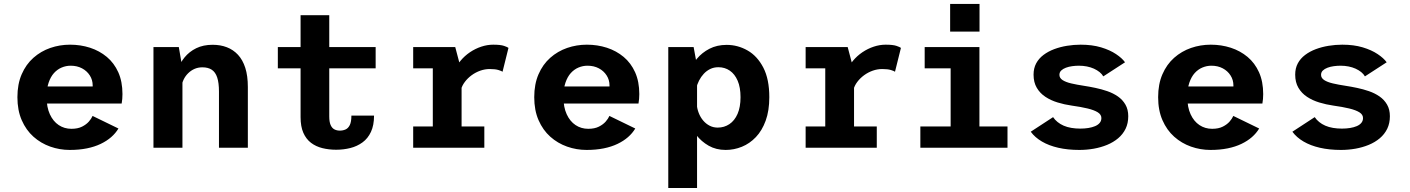

<svg xmlns="http://www.w3.org/2000/svg" viewBox="-20 -734 7008 954"><path d="M326.5 11Q276.5 11 229.8 -5.5Q183 -22 146.2 -54.8Q109.5 -87.5 88 -136.8Q66.5 -186 66.5 -251Q66.5 -316 87.8 -365Q109 -414 146 -446.8Q183 -479.5 230 -495.8Q277 -512 328 -512Q380.5 -512 427.5 -496.8Q474.5 -481.5 510.8 -451.2Q547 -421 567.8 -374.8Q588.5 -328.5 588.5 -266.5Q588.5 -255.5 587.5 -242.5Q586.5 -229.5 584.5 -219.5H181V-304.5H440.5Q440.5 -306 440.5 -307Q440.5 -308 440.5 -309.5Q440.5 -337 426.2 -359.2Q412 -381.5 387.5 -394.5Q363 -407.5 331 -407.5Q308 -407.5 286.5 -398.5Q265 -389.5 248.2 -371Q231.5 -352.5 221.5 -323Q211.5 -293.5 211.5 -252Q211.5 -201.5 227.8 -166.2Q244 -131 271.8 -112.5Q299.5 -94 335 -94Q366.5 -94 387.8 -104.8Q409 -115.5 421.8 -130.2Q434.5 -145 440 -158L568.5 -95.5Q554.5 -72 532.5 -52.8Q510.5 -33.5 480.2 -19Q450 -4.5 411.8 3.2Q373.5 11 326.5 11Z M742.5 0V-500H868.5L886.5 -395V0ZM1068 0V-279Q1068 -322.5 1059.2 -349Q1050.5 -375.5 1032.2 -387.5Q1014 -399.5 985.5 -399.5Q964.5 -399.5 946.8 -391.8Q929 -384 915 -370.2Q901 -356.5 892.5 -338.8Q884 -321 882 -302L851 -317Q851 -351.5 862.5 -386Q874 -420.5 897.2 -449Q920.5 -477.5 955.2 -494.5Q990 -511.5 1036.5 -511.5Q1075.5 -511.5 1107.2 -499.2Q1139 -487 1162.5 -461.8Q1186 -436.5 1198.8 -396.8Q1211.5 -357 1211.5 -301.5V0Z M1473.5 -152V-658.5H1616V-155.5Q1616 -128 1622.8 -112.8Q1629.5 -97.5 1641.5 -91.2Q1653.5 -85 1668.5 -85Q1684 -85 1697 -90.8Q1710 -96.5 1718 -112.5Q1726 -128.5 1726 -159.5H1838.5Q1838.5 -111.5 1823.2 -78.8Q1808 -46 1781.2 -26.5Q1754.5 -7 1720.8 1.5Q1687 10 1650.5 10Q1614 10 1581.8 2Q1549.5 -6 1525.2 -24.5Q1501 -43 1487.2 -74.2Q1473.5 -105.5 1473.5 -152ZM1360.5 -394.5V-500H1846.5V-394.5Z M2033 0V-105.5H2130.5V-394.5H2033V-500H2242L2273.5 -380.5V-105.5H2386.5V0ZM2271 -289.5 2223 -313.5Q2223.5 -347 2235.5 -377Q2247.5 -407 2268 -431.8Q2288.5 -456.5 2315.2 -474.5Q2342 -492.5 2371.5 -502.2Q2401 -512 2430.5 -512Q2467 -512 2484.5 -506Q2502 -500 2506.5 -496L2477 -377.5Q2473 -381 2457 -386Q2441 -391 2413.5 -391Q2389.5 -391 2366.2 -382.8Q2343 -374.5 2323.2 -360Q2303.5 -345.5 2289.8 -327.2Q2276 -309 2271 -289.5Z M2894.5 11Q2844.5 11 2797.8 -5.5Q2751 -22 2714.2 -54.8Q2677.5 -87.5 2656 -136.8Q2634.5 -186 2634.5 -251Q2634.5 -316 2655.8 -365Q2677 -414 2714 -446.8Q2751 -479.5 2798 -495.8Q2845 -512 2896 -512Q2948.5 -512 2995.5 -496.8Q3042.5 -481.5 3078.8 -451.2Q3115 -421 3135.8 -374.8Q3156.5 -328.5 3156.5 -266.5Q3156.5 -255.5 3155.5 -242.5Q3154.5 -229.5 3152.5 -219.5H2749V-304.5H3008.5Q3008.5 -306 3008.5 -307Q3008.5 -308 3008.5 -309.5Q3008.5 -337 2994.2 -359.2Q2980 -381.5 2955.5 -394.5Q2931 -407.5 2899 -407.5Q2876 -407.5 2854.5 -398.5Q2833 -389.5 2816.2 -371Q2799.5 -352.5 2789.5 -323Q2779.5 -293.5 2779.5 -252Q2779.5 -201.5 2795.8 -166.2Q2812 -131 2839.8 -112.5Q2867.5 -94 2903 -94Q2934.5 -94 2955.8 -104.8Q2977 -115.5 2989.8 -130.2Q3002.5 -145 3008 -158L3136.5 -95.5Q3122.5 -72 3100.5 -52.8Q3078.5 -33.5 3048.2 -19Q3018 -4.5 2979.8 3.2Q2941.5 11 2894.5 11Z M3300.5 200V-500H3426.5L3443.5 -407.5V200ZM3585.5 11Q3538 11 3501.2 -10Q3464.5 -31 3439.5 -63.5Q3414.5 -96 3402 -132Q3389.5 -168 3389.5 -198.5L3442 -216.5Q3443.5 -194 3451.8 -172.8Q3460 -151.5 3473.8 -135.2Q3487.5 -119 3505.8 -109.5Q3524 -100 3546 -100Q3578.5 -100 3604.2 -117.2Q3630 -134.5 3644.8 -168.2Q3659.5 -202 3659.5 -251Q3659.5 -300 3645.2 -333Q3631 -366 3606.2 -383Q3581.5 -400 3549.5 -400Q3527 -400 3509 -391.2Q3491 -382.5 3477 -367.5Q3463 -352.5 3453.5 -333.8Q3444 -315 3439.5 -295.5L3391 -314Q3391 -344 3404.2 -378Q3417.5 -412 3442.8 -442.2Q3468 -472.5 3505.2 -491.8Q3542.5 -511 3590.5 -511Q3646 -511 3694.5 -483.2Q3743 -455.5 3772.8 -398Q3802.5 -340.5 3802.5 -251Q3802.5 -184 3784.5 -134.5Q3766.5 -85 3735.8 -52.8Q3705 -20.5 3666.2 -4.8Q3627.5 11 3585.5 11Z M3983 0V-105.5H4080.5V-394.5H3983V-500H4192L4223.5 -380.5V-105.5H4336.5V0ZM4221 -289.5 4173 -313.5Q4173.5 -347 4185.5 -377Q4197.5 -407 4218 -431.8Q4238.5 -456.5 4265.2 -474.5Q4292 -492.5 4321.5 -502.2Q4351 -512 4380.5 -512Q4417 -512 4434.5 -506Q4452 -500 4456.5 -496L4427 -377.5Q4423 -381 4407 -386Q4391 -391 4363.5 -391Q4339.5 -391 4316.2 -382.8Q4293 -374.5 4273.2 -360Q4253.5 -345.5 4239.8 -327.2Q4226 -309 4221 -289.5Z M4553 0V-105.5H4703.5V-394.5H4574.5V-500H4846.5V-105.5H4986V0ZM4701 -714.5H4847V-577H4701Z M5343 11Q5285 11 5238.2 0.2Q5191.5 -10.5 5157 -30.8Q5122.5 -51 5101.5 -79.5L5212.5 -152Q5221.5 -138.5 5234.8 -127.8Q5248 -117 5265.2 -109.5Q5282.5 -102 5303.5 -98.5Q5324.5 -95 5347.5 -95Q5369 -95 5387.8 -98Q5406.5 -101 5421.2 -107.2Q5436 -113.5 5444.2 -123.5Q5452.5 -133.5 5452.5 -147.5Q5452.5 -164.5 5434.8 -175.8Q5417 -187 5384 -195Q5351 -203 5304 -209.5Q5269 -214.5 5235.2 -224.8Q5201.5 -235 5174.5 -252.8Q5147.5 -270.5 5131.5 -297.8Q5115.5 -325 5115.5 -363Q5115.5 -395 5128.5 -419.2Q5141.5 -443.5 5164.8 -461Q5188 -478.5 5218 -489.8Q5248 -501 5281.8 -506.5Q5315.5 -512 5349.5 -512Q5406.5 -512 5450.8 -498.8Q5495 -485.5 5525.2 -465.2Q5555.5 -445 5570 -424.5L5462 -354.5Q5455.5 -366 5443.5 -375.8Q5431.5 -385.5 5415.5 -392.8Q5399.5 -400 5380.5 -403.8Q5361.5 -407.5 5341 -407.5Q5324.5 -407.5 5307.5 -405.2Q5290.5 -403 5276 -397.5Q5261.5 -392 5252.8 -383.5Q5244 -375 5244 -362Q5244 -346.5 5259.5 -336.2Q5275 -326 5302.8 -319.5Q5330.5 -313 5367 -307.5Q5393.5 -303.5 5423.2 -297.2Q5453 -291 5482 -281Q5511 -271 5534.5 -254.8Q5558 -238.5 5572 -214.2Q5586 -190 5586 -156.5Q5586 -121.5 5572.8 -94.2Q5559.5 -67 5535.8 -47Q5512 -27 5481 -14.2Q5450 -1.5 5414.8 4.8Q5379.5 11 5343 11Z M5994.5 11Q5944.5 11 5897.8 -5.5Q5851 -22 5814.2 -54.8Q5777.5 -87.5 5756 -136.8Q5734.5 -186 5734.5 -251Q5734.5 -316 5755.8 -365Q5777 -414 5814 -446.8Q5851 -479.5 5898 -495.8Q5945 -512 5996 -512Q6048.5 -512 6095.5 -496.8Q6142.5 -481.5 6178.8 -451.2Q6215 -421 6235.8 -374.8Q6256.5 -328.5 6256.5 -266.5Q6256.5 -255.5 6255.5 -242.5Q6254.5 -229.5 6252.5 -219.5H5849V-304.5H6108.5Q6108.5 -306 6108.5 -307Q6108.5 -308 6108.5 -309.5Q6108.5 -337 6094.2 -359.2Q6080 -381.5 6055.5 -394.5Q6031 -407.5 5999 -407.5Q5976 -407.5 5954.5 -398.5Q5933 -389.5 5916.2 -371Q5899.5 -352.5 5889.5 -323Q5879.5 -293.5 5879.5 -252Q5879.5 -201.5 5895.8 -166.2Q5912 -131 5939.8 -112.5Q5967.5 -94 6003 -94Q6034.5 -94 6055.8 -104.8Q6077 -115.5 6089.8 -130.2Q6102.5 -145 6108 -158L6236.5 -95.5Q6222.5 -72 6200.5 -52.8Q6178.5 -33.5 6148.2 -19Q6118 -4.5 6079.8 3.2Q6041.5 11 5994.5 11Z M6643 11Q6585 11 6538.2 0.2Q6491.5 -10.5 6457 -30.8Q6422.5 -51 6401.5 -79.5L6512.5 -152Q6521.5 -138.5 6534.8 -127.8Q6548 -117 6565.2 -109.5Q6582.5 -102 6603.5 -98.5Q6624.5 -95 6647.5 -95Q6669 -95 6687.8 -98Q6706.5 -101 6721.2 -107.2Q6736 -113.5 6744.2 -123.5Q6752.5 -133.5 6752.5 -147.5Q6752.5 -164.5 6734.8 -175.8Q6717 -187 6684 -195Q6651 -203 6604 -209.5Q6569 -214.5 6535.2 -224.8Q6501.5 -235 6474.5 -252.8Q6447.5 -270.5 6431.5 -297.8Q6415.5 -325 6415.5 -363Q6415.5 -395 6428.5 -419.2Q6441.5 -443.5 6464.8 -461Q6488 -478.5 6518 -489.8Q6548 -501 6581.8 -506.5Q6615.5 -512 6649.5 -512Q6706.5 -512 6750.8 -498.8Q6795 -485.5 6825.2 -465.2Q6855.5 -445 6870 -424.5L6762 -354.5Q6755.5 -366 6743.5 -375.8Q6731.5 -385.5 6715.5 -392.8Q6699.5 -400 6680.5 -403.8Q6661.5 -407.5 6641 -407.5Q6624.5 -407.5 6607.5 -405.2Q6590.5 -403 6576 -397.5Q6561.5 -392 6552.8 -383.5Q6544 -375 6544 -362Q6544 -346.5 6559.5 -336.2Q6575 -326 6602.8 -319.5Q6630.5 -313 6667 -307.5Q6693.5 -303.5 6723.2 -297.2Q6753 -291 6782 -281Q6811 -271 6834.5 -254.8Q6858 -238.5 6872 -214.2Q6886 -190 6886 -156.5Q6886 -121.5 6872.8 -94.2Q6859.5 -67 6835.8 -47Q6812 -27 6781 -14.2Q6750 -1.5 6714.8 4.8Q6679.5 11 6643 11Z"/></svg>

Font: Trispace Thin SemiBold
Style: Regular
Weight: 600
Version: Version 1.210